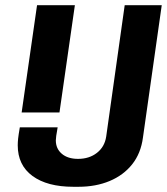

<svg xmlns="http://www.w3.org/2000/svg" viewBox="-20 -706 640 736"><path d="M63 -275 122 -686H267L208 -275ZM261 10Q161 10 104.5 -31.5Q48 -73 48 -149Q48 -161 49.5 -175Q51 -189 56 -218H201Q197 -196 195.5 -185Q194 -174 194 -168Q194 -136 217 -116.5Q240 -97 279 -97Q322 -97 351.5 -120Q381 -143 387 -182L458 -686H600L528 -179Q520 -118 486.5 -76Q453 -34 400 -12Q347 10 281 10Z"/></svg>

Font: Chivo Mono SemiBold
Style: Italic
Weight: 600
Italic angle: -8.05°
Monospace: yes
Version: Version 1.008